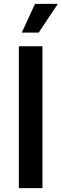

<svg xmlns="http://www.w3.org/2000/svg" viewBox="-20 -965 317 985"><path d="M197.8 -727.5V0H76.7V-727.5ZM91.8 -797.9 159.7 -945.3H276.9L178.7 -797.9Z"/></svg>

Font: Inter Cardless
Style: Medium
Weight: 500
Designer: Rasmus Andersson
Foundry: rsms
Version: Version 4.001;git-9221beed3